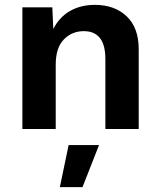

<svg xmlns="http://www.w3.org/2000/svg" viewBox="-20 -530 659 789"><path d="M550 -328V0H413V-288Q413 -402 324 -402Q276 -402 242.5 -368Q209 -334 209 -264V0H72V-500H195L199 -411Q224 -460 268 -485Q312 -510 370 -510Q451 -510 500.5 -463Q550 -416 550 -328ZM319 239H226L262 66H387Z"/></svg>

Font: Work Sans SemiBold
Style: Regular
Weight: 600
Designer: Wei Huang
Foundry: Wei Huang
Version: Version 1.500